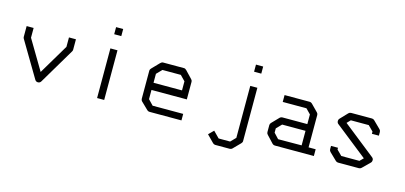

<svg xmlns="http://www.w3.org/2000/svg" viewBox="-64 -1090 3368 1595"><g transform="rotate(15 1620.0 -293.0)"><path d="M117 -391 268 -137 421 -394V-475H481V-386Q481 -377.5 477 -371L294 -63Q285 -48 268 -48Q251 -48 242 -63L61 -368Q57 -374.5 57 -383V-475H117Z M777 -659H838V-598H777ZM777 -476H838V-49H777Z M1196 -231V-152L1239 -107H1502V-51H1227Q1215 -51 1207 -59L1145 -119Q1137 -127 1137 -140V-382Q1137 -392 1147 -402L1208 -465Q1219 -476 1230 -476H1411Q1421 -476 1432 -465L1491 -403Q1500 -394 1500 -383V-231ZM1197 -293H1442V-371L1399 -415H1241L1197 -370Z M2041 -17Q2041 -6 2031 4L1971 65Q1963 73 1950 73H1826Q1814 73 1805 64L1745 3L1787 -39L1839 14H1938L1980 -29V-476H2041ZM1980 -659H2042V-598H1980Z M2520 -109V-234H2319L2276 -190V-153L2318 -108ZM2580 -108H2641V-50H2305Q2293 -50 2284 -59L2226 -121Q2217 -130 2217 -142V-202Q2217 -214 2226 -223L2285 -284Q2293 -292 2306 -292H2520V-375L2479 -417H2275V-476H2491Q2503 -476 2512 -467L2571 -407Q2580 -398 2580 -387Z M3059 -372 3015 -416H2861L2832 -386L3111 -165Q3122 -155.5 3122 -143Q3122 -129 3113 -120L3050 -58Q3041 -49 3029 -49H2849Q2837 -49 2828 -58L2766 -118Q2757 -127 2757 -140V-168H2817V-153L2861 -109H3017L3047 -139L2769 -359Q2759.5 -365.5 2758 -381V-384.5Q2758 -396 2766 -404L2826 -467Q2835 -476 2848 -476H3027Q3039 -476 3048 -467L3110 -406Q3119 -397 3119 -385V-353H3059Z"/></g></svg>

Font: ibm3270
Style: Regular
Weight: 400
Monospace: yes
Version: Version 2.0.3